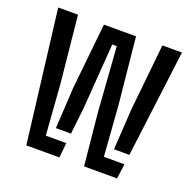

<svg xmlns="http://www.w3.org/2000/svg" viewBox="-110 -710 820 820"><g transform="rotate(20 300.0 -300.0)"><path d="M92.5 0 19 -600H109L139.5 -297.5L156.5 -67.5H249.5L243 0ZM450 -112.5 461.5 -297.5 492.5 -600H581.5L520 -112.5ZM355 0 332 -231.5 310.5 -530.5H290L268 -231.5L254.5 -112.5H186L196.5 -297.5L227.5 -598H373.5L403.5 -297.5L420.5 -67.5H514L505 0Z"/></g></svg>

Font: Big Shoulders Stencil Text Medium
Style: Regular
Weight: 500
Designer: Patric King
Foundry: XO Type Co
Version: Version 1.000